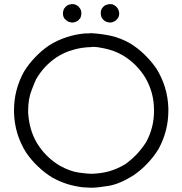

<svg xmlns="http://www.w3.org/2000/svg" viewBox="-20 -877 870 916"><path d="M325.2 -857.4Q331.1 -857.4 335.9 -856.4Q341.8 -854.5 346.7 -851.6Q351.6 -848.6 355.5 -844.7Q359.4 -840.8 362.3 -835.9Q368.2 -826.2 368.2 -813.5Q368.2 -801.8 363.3 -791Q360.4 -787.1 356.4 -783.2Q353.5 -779.3 348.6 -776.4Q343.8 -773.4 336.9 -771.5Q331.1 -769.5 325.2 -769.5Q318.4 -769.5 313.5 -771.5Q307.6 -772.5 302.7 -775.4Q297.9 -778.3 293.9 -782.2Q290 -786.1 286.1 -790Q280.3 -800.8 280.3 -812.5Q280.3 -825.2 286.1 -835.9Q289.1 -840.8 293 -844.7Q296.9 -848.6 301.8 -851.6Q306.6 -854.5 312.5 -855.5Q318.4 -857.4 325.2 -857.4Q325.2 -857.4 325.2 -857.4Q325.2 -857.4 325.2 -857.4ZM504.9 -857.4Q510.7 -857.4 516.6 -856.4Q521.5 -854.5 526.4 -851.6Q531.2 -848.6 535.2 -844.7Q539.1 -840.8 542 -835.9Q547.9 -826.2 548.8 -813.5Q548.8 -801.8 543 -791Q540 -787.1 536.1 -783.2Q533.2 -779.3 528.3 -776.4Q523.4 -773.4 517.6 -771.5Q511.7 -769.5 504.9 -769.5Q499 -769.5 493.2 -771.5Q487.3 -772.5 482.4 -775.4Q477.5 -778.3 473.6 -782.2Q469.7 -786.1 466.8 -790Q460.9 -800.8 460.9 -812.5Q460 -825.2 465.8 -835.9Q468.8 -840.8 472.7 -844.7Q476.6 -848.6 481.4 -851.6Q487.3 -854.5 493.2 -855.5Q499 -857.4 504.9 -857.4Q504.9 -857.4 504.9 -857.4Q504.9 -857.4 504.9 -857.4ZM415 -718.8Q464.8 -715.8 509.8 -706.1Q555.7 -695.3 599.6 -670.9Q637.7 -647.5 668.9 -617.2Q700.2 -586.9 725.6 -550.8Q780.3 -462.9 783.2 -360.4Q783.2 -354.5 783.2 -348.6Q783.2 -252 736.3 -166Q712.9 -127.9 682.6 -96.7Q653.3 -65.4 616.2 -40Q550.8 1 498 9.8Q445.3 18.6 415 18.6Q405.3 17.6 394.5 17.6Q384.8 17.6 375 16.6Q335.9 11.7 300.8 1Q264.6 -10.7 230.5 -29.3Q192.4 -52.7 161.1 -83Q129.9 -112.3 104.5 -149.4Q49.8 -236.3 46.9 -339.8Q46.9 -345.7 46.9 -351.6Q46.9 -448.2 93.8 -534.2Q117.2 -572.3 147.5 -603.5Q176.8 -634.8 213.9 -660.2Q253.9 -685.5 296.9 -699.2Q340.8 -713.9 387.7 -717.8Q392.6 -717.8 403.3 -717.8Q415 -718.8 415 -718.8ZM114.3 -349.6Q114.3 -344.7 114.3 -338.9Q115.2 -334 115.2 -328.1Q118.2 -293 127.9 -259.8Q137.7 -226.6 155.3 -196.3Q175.8 -162.1 203.1 -134.8Q230.5 -107.4 264.6 -86.9Q313.5 -59.6 355.5 -53.7Q398.4 -47.9 415 -47.9Q460 -48.8 500 -59.6Q541 -71.3 579.1 -94.7Q608.4 -116.2 632.8 -141.6Q657.2 -168 676.8 -198.2Q715.8 -269.5 714.8 -351.6Q714.8 -433.6 674.8 -503.9Q654.3 -538.1 627 -565.4Q599.6 -592.8 565.4 -613.3Q543 -626 521.5 -633.8Q499 -641.6 480.5 -645.5Q445.3 -653.3 425.8 -653.3Q405.3 -652.3 415 -652.3Q370.1 -651.4 330.1 -639.6Q289.1 -628.9 251 -604.5Q220.7 -584 196.3 -558.6Q171.9 -532.2 153.3 -501Q148.4 -492.2 131.8 -449.2Q114.3 -406.2 114.3 -349.6Z"/></svg>

Font: LeFont
Style: Light
Weight: 300
Designer: Leryon MEDIA
Version: Version 1.0